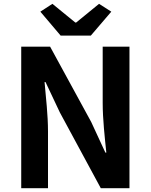

<svg xmlns="http://www.w3.org/2000/svg" viewBox="-20 -984 789 1004"><path d="M91 0H231V-297C231 -382 220 -475 213 -555H218L293 -396L507 0H657V-740H517V-445C517 -361 528 -263 536 -186H531L457 -346L242 -740H91ZM297 -798H455L562 -923L498 -964L378 -866H374L254 -964L191 -923Z"/></svg>

Font: Noto Sans Japanese Bold
Style: Bold
Weight: 700
Designer: Ryoko NISHIZUKA (kana & ideographs); Paul D. Hunt (Latin, Greek & Cyrillic); Wenlong ZHANG (bopomofo); Sandoll Communica
Foundry: Adobe Systems Incorporated
Version: Version 1.000;PS 1;hotconv 1.0.78;makeotf.lib2.5.61930